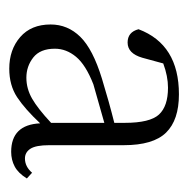

<svg xmlns="http://www.w3.org/2000/svg" viewBox="-16 -830 397 404"><g transform="rotate(90 182.0 -627.5)"><path d="M124 -449Q84 -449 57.5 -472Q31 -495 31 -536Q31 -572 57 -598.5Q83 -625 145 -644Q194 -659 238 -670V-692Q238 -745 220.5 -764Q203 -783 164 -783Q140 -783 113 -773L101 -729Q92 -698 69 -698Q47 -698 41 -721Q73 -806 178 -806Q232 -806 258.5 -779Q285 -752 285 -690V-533Q285 -505 292.5 -493.5Q300 -482 313 -482Q330 -482 343 -497L355 -486Q344 -468 330 -460.5Q316 -453 299 -453Q242 -453 239 -514Q209 -482 184 -465.5Q159 -449 124 -449ZM238 -537V-649L157 -626Q116 -610 99 -589.5Q82 -569 82 -545Q82 -514 100.5 -499.5Q119 -485 143 -485Q166 -485 187 -497Q208 -509 238 -537Z"/></g></svg>

Font: Minh Nguyen ExtraLight
Style: Regular
Weight: 250
Designer: Ryoko NISHIZUKA 西塚涼子 (kana & ideographs); Frank Grießhammer (Latin, Greek & Cyrillic); Wenlong ZHANG 张文龙 (bopomofo); San
Foundry: Adobe
Version: Version 1.100;July 7, 2023;FontCreator 14.0.0.2814 64-bit